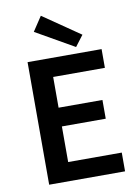

<svg xmlns="http://www.w3.org/2000/svg" viewBox="-96 -945 730 1009"><g transform="rotate(-10 269.5 -441.0)"><path d="M83 0H488V-100H202V-290H436V-390H202V-554H478V-654H83ZM348 -688 392 -746 194 -882 143 -805Z"/></g></svg>

Font: Source Sans Pro Semibold
Style: Regular
Weight: 600
Designer: Paul D. Hunt
Foundry: Adobe Systems Incorporated
Version: Version 3.006;hotconv 1.0.111;makeotfexe 2.5.65597